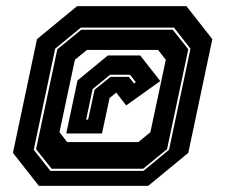

<svg xmlns="http://www.w3.org/2000/svg" viewBox="-20 -734 731 623"><path d="M106 -131 22 -238 100 -607 230 -714H585L669 -607L591 -238L461 -131ZM143.5 -179.5H445.5L528.5 -248L598 -576L544.5 -644.5H242.5L159 -576L89.5 -248ZM147.5 -186.5 97 -250 166 -574 243.5 -637.5H540.5L591 -574L522 -250L444.5 -186.5ZM198 -273H429L468 -305L518 -540L493 -572H262L223 -540L173 -305ZM195 -301 231.5 -473 330 -554H435L500 -471L389.5 -392L353.5 -438H362.5L335.5 -416L311 -301ZM259.5 -346H266L287 -443L338.5 -484.5H398L415 -463L420.5 -467.5L402 -491.5H337.5L280.5 -445Z"/></svg>

Font: Tourney ExtraBold
Style: Italic
Weight: 800
Italic angle: -12°
Version: Version 1.015